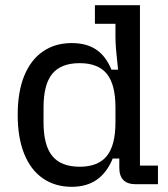

<svg xmlns="http://www.w3.org/2000/svg" viewBox="-20 -710 646 740"><path d="M256.4 10Q192.6 10 145.5 -22.4Q98.4 -54.8 73.3 -117Q48.2 -179.2 48.2 -267Q48.2 -355.8 73.3 -417.5Q98.4 -479.2 145.3 -511.6Q192.2 -544 256.4 -544Q313.6 -544 350.9 -518.8Q388.2 -493.6 409.6 -441.4H435Q430 -488.4 427.5 -516.4Q425 -544.4 425 -567.4V-618.2H345.8V-690H519.4V-71.8H588.8V0H503.2Q439.8 0 439.8 -63.8V-99H414.4Q392 -44.6 353 -17.3Q314 10 256.4 10ZM287.2 -67.4Q358.2 -67.4 391.6 -108.7Q425 -150 425 -238.2V-295.8Q425 -384.6 391.6 -425.6Q358.2 -466.6 287.1 -466.6Q215.2 -466.6 181.5 -425.6Q147.8 -384.6 147.8 -295.8V-238.2Q147.8 -150 181.6 -108.7Q215.4 -67.4 287.2 -67.4Z"/></svg>

Font: Mozilla Headline ExtraLight
Style: Regular
Weight: 200
Designer: Studio DRAMA
Foundry: Studio DRAMA
Version: Version 1.000